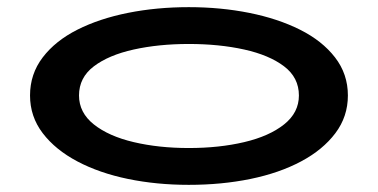

<svg xmlns="http://www.w3.org/2000/svg" viewBox="-20 -503 1057 537"><path d="M508 14Q418 14 338 -2.5Q258 -19 196.5 -51.5Q135 -84 99.5 -130.5Q64 -177 64 -236Q64 -296 99.5 -342.5Q135 -389 196.5 -420Q258 -451 338 -467Q418 -483 508 -483Q597 -483 677 -467Q757 -451 819 -420Q881 -389 917 -342.5Q953 -296 953 -236Q953 -177 918 -130.5Q883 -84 822 -51.5Q761 -19 680.5 -2.5Q600 14 508 14ZM508 -89Q593 -89 663 -105.5Q733 -122 774.5 -155Q816 -188 816 -236Q816 -286 774.5 -317.5Q733 -349 663 -364.5Q593 -380 508 -380Q424 -380 354 -364.5Q284 -349 242.5 -317.5Q201 -286 201 -236Q201 -188 242.5 -155Q284 -122 354 -105.5Q424 -89 508 -89Z"/></svg>

Font: BioRhyme Expanded SemiBold
Style: Regular
Weight: 600
Width: 7
Designer: Aoife Mooney
Foundry: Aoife Mooney Type
Version: Version 1.600;gftools[0.9.33]